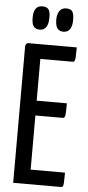

<svg xmlns="http://www.w3.org/2000/svg" viewBox="-60 -923 440 957"><g transform="rotate(5 160.0 -444.5)"><path d="M44 0V-684Q44 -684 46.5 -692Q49 -700 61 -700H301Q301 -667 300 -652Q299 -637 296 -632Q293 -627 286 -627H125V-73H297Q297 -39 296 -23.5Q295 -8 292 -4Q289 0 281 0ZM55 -344V-418H276Q276 -372 274 -358Q272 -344 261 -344ZM108 -772Q89 -772 78.5 -785Q68 -798 69 -832Q69 -858 79.5 -873.5Q90 -889 113 -889Q135 -889 144 -876.5Q153 -864 152 -834Q152 -804 141 -788Q130 -772 108 -772ZM227 -772Q208 -772 197.5 -785Q187 -798 187 -832Q188 -858 199 -873.5Q210 -889 232 -889Q255 -889 263 -876.5Q271 -864 271 -834Q271 -804 260 -788Q249 -772 227 -772Z"/></g></svg>

Font: Yanone Kaffeesatz
Style: Regular
Weight: 400
Designer: Yanone (Cyrillic: Daniel Pouzeot, Huerta Tipografica, and Cyreal)
Foundry: Yanone
Version: Version 2.003